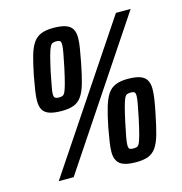

<svg xmlns="http://www.w3.org/2000/svg" viewBox="-105 -791 848 894"><g transform="rotate(-15 319.5 -344.0)"><path d="M71 0 531 -688H602L143 0ZM170 -312Q134 -312 111.5 -319.5Q89 -327 79.5 -343.5Q70 -360 70 -387Q70 -408 74.5 -436.5Q79 -465 86 -504Q97 -559 107.5 -596Q118 -633 133 -655Q148 -677 171.5 -686.5Q195 -696 230 -696Q267 -696 289 -688.5Q311 -681 321 -665Q331 -649 331 -622Q331 -600 326 -571Q321 -542 314 -504Q303 -448 292.5 -411Q282 -374 267 -352Q252 -330 229 -321Q206 -312 170 -312ZM173 -376Q184 -376 191 -379Q198 -382 203.5 -394Q209 -406 216 -432Q223 -458 233 -504Q242 -547 246.5 -572.5Q251 -598 251 -610Q251 -620 248.5 -624.5Q246 -629 240.5 -630.5Q235 -632 227 -632Q217 -632 210 -629Q203 -626 197 -613.5Q191 -601 184 -575Q177 -549 167 -504Q159 -461 154 -436.5Q149 -412 149 -399Q149 -384 155.5 -380Q162 -376 173 -376ZM444 8Q407 8 385 0.5Q363 -7 353 -24Q343 -41 343 -67Q343 -88 347.5 -116.5Q352 -145 359 -184Q370 -239 381 -276Q392 -313 406.5 -335Q421 -357 444.5 -367Q468 -377 503 -377Q540 -377 562 -369.5Q584 -362 594 -345.5Q604 -329 604 -302Q604 -280 599.5 -251Q595 -222 587 -184Q576 -128 565.5 -91Q555 -54 540 -32Q525 -10 502 -1Q479 8 444 8ZM446 -57Q457 -57 464 -59.5Q471 -62 476.5 -74Q482 -86 489 -112Q496 -138 506 -184Q515 -227 519.5 -252.5Q524 -278 524 -290Q524 -301 521.5 -305Q519 -309 513.5 -310.5Q508 -312 501 -312Q491 -312 483.5 -309Q476 -306 470.5 -294Q465 -282 458 -256Q451 -230 441 -184Q432 -142 427.5 -117Q423 -92 423 -79Q423 -64 429 -60.5Q435 -57 446 -57Z"/></g></svg>

Font: Saira ExtraCondensed
Style: Bold Italic
Weight: 700
Width: 2
Italic angle: -12°
Designer: Hector Gatti with collaboration of the Omnibus-Type team
Foundry: Omnibus-Type
Version: Version 1.101